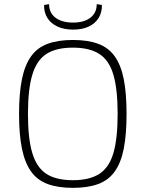

<svg xmlns="http://www.w3.org/2000/svg" viewBox="-20 -895 704 927"><path d="M332 -702Q404 -702 454 -683.5Q504 -665 534 -623Q564 -581 577.5 -513Q591 -445 591 -345Q591 -245 577.5 -177Q564 -109 534 -67Q504 -25 454 -6.5Q404 12 332 12Q260 12 210 -6.5Q160 -25 130 -67Q100 -109 86 -177Q72 -245 72 -345Q72 -445 86 -513Q100 -581 130 -623Q160 -665 210 -683.5Q260 -702 332 -702ZM332 -665Q251 -665 204 -634.5Q157 -604 136 -534Q115 -464 115 -345Q115 -226 136 -156Q157 -86 204 -55.5Q251 -25 332 -25Q412 -25 459.5 -55.5Q507 -86 527.5 -156Q548 -226 548 -345Q548 -464 527.5 -534Q507 -604 459.5 -634.5Q412 -665 332 -665ZM447 -875 472 -871Q473 -835 456 -808Q439 -781 408 -766.5Q377 -752 333 -752Q290 -752 258 -766.5Q226 -781 209 -808Q192 -835 193 -871L217 -875Q217 -833 248 -809.5Q279 -786 333 -786Q386 -786 416.5 -809.5Q447 -833 447 -875Z"/></svg>

Font: Exo 2 ExtraLight
Style: Regular
Weight: 250
Designer: Natanael Gama
Foundry: Natanael Gama
Version: Version 2.010